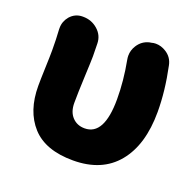

<svg xmlns="http://www.w3.org/2000/svg" viewBox="-107 -681 824 808"><g transform="rotate(20 305.0 -277.5)"><path d="M298.8 13.7Q174.8 13.7 114.7 -52.7Q54.7 -119.1 54.7 -231.4Q54.7 -257.8 56.6 -311.5Q58.6 -365.2 58.6 -391.6Q58.6 -441.4 55.7 -484.4Q55.7 -488.3 55.7 -491.2Q55.7 -520.5 75.2 -543.9Q97.7 -569.3 130.9 -569.3H132.8Q170.9 -569.3 198.7 -544.9Q226.6 -520.5 227.5 -484.4Q228.5 -460 228.5 -426.8Q228.5 -409.2 225.1 -333.5Q221.7 -257.8 221.7 -215.8Q221.7 -175.8 243.2 -152.8Q264.6 -129.9 298.8 -129.9Q385.7 -129.9 385.7 -292Q385.7 -374 369.1 -461.9Q367.2 -471.7 367.2 -480.5Q367.2 -504.9 380.9 -526.4Q399.4 -555.7 432.6 -563.5L439.5 -564.5Q449.2 -567.4 459 -567.4Q483.4 -567.4 504.9 -553.7Q535.2 -535.2 542 -500Q564.5 -393.6 564.5 -299.8Q564.5 -152.3 496.1 -69.3Q427.7 13.7 298.8 13.7Z"/></g></svg>

Font: Gen Jyuu GothicX Heavy
Style: Bold
Weight: 900
Designer: [Source Han Sans]
Ryoko NISHIZUKA  (kana & ideographs); Paul D. Hunt (Latin, Greek & Cyrillic); Wenlong ZHANG  (bopomofo
Version: Version 1.002.20150607